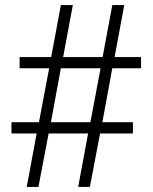

<svg xmlns="http://www.w3.org/2000/svg" viewBox="-20 -734 599 754"><path d="M85 0 124 -210H25V-254H133L173 -466H57V-510H181L219 -714H266L228 -510H383L421 -714H468L430 -510H534V-466H421L382 -254H502V-210H373L333 0H287L326 -210H171L131 0ZM180 -254H335L375 -466H219Z"/></svg>

Font: Noto Rashi Hebrew Light
Style: Regular
Weight: 300
Version: Version 1.006